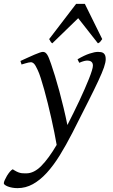

<svg xmlns="http://www.w3.org/2000/svg" viewBox="-108 -724 581 988"><path d="M436 -419.9Q436 -403.3 427 -377.2Q418 -351.1 397.7 -307.4Q377.4 -263.7 344.5 -198.7Q311.5 -133.8 264.2 -40Q231.4 23.9 199 76.2Q166.5 128.4 132.3 165.8Q98.1 203.1 61 223.6Q23.9 244.1 -17.6 244.1Q-32.2 244.1 -45.2 241.7Q-58.1 239.3 -67.6 235.6Q-77.1 231.9 -82.8 227.5Q-88.4 223.1 -88.4 219.2Q-88.4 213.4 -83.7 202.9Q-79.1 192.4 -72.3 180.9Q-65.4 169.4 -57.4 159.9Q-49.3 150.4 -42.5 147Q-30.8 154.8 -21.7 159.2Q-12.7 163.6 -4.9 165.5Q2.9 167.5 10.7 167.7Q18.6 168 27.3 168Q66.9 168 104.7 129.6Q142.6 91.3 183.6 21.5Q178.7 -6.8 171.6 -42.5Q164.6 -78.1 156 -115.7Q147.5 -153.3 138.2 -191.2Q128.9 -229 119.6 -262.2Q110.4 -295.4 101.8 -322Q93.3 -348.6 85.9 -363.8Q74.7 -388.7 66.9 -396.2Q59.1 -403.8 50.8 -403.8Q46.4 -403.8 38.3 -402.1Q30.3 -400.4 22.5 -397.9Q13.2 -395.5 2.9 -392.1L-2.9 -410.2Q17.6 -419.4 36.1 -428Q54.7 -436.5 69.6 -442.9Q84.5 -449.2 95.7 -453.1Q106.9 -457 112.8 -457Q119.6 -457 124.8 -453.6Q129.9 -450.2 134.8 -442.9Q139.6 -435.5 144.3 -423.6Q148.9 -411.6 154.8 -395Q164.1 -368.7 175 -332.8Q186 -296.9 197.3 -255.4Q208.5 -213.9 219.2 -169.2Q230 -124.5 238.8 -80.6Q254.4 -111.3 270.3 -143.3Q286.1 -175.3 300.8 -206.5Q315.4 -237.8 327.9 -266.4Q340.3 -294.9 349.9 -318.8Q359.4 -342.8 364.7 -360.1Q370.1 -377.4 370.1 -386.2Q370.1 -410.6 344.2 -412.1Q328.6 -413.6 299.8 -400.9L291 -418.9Q326.2 -439.5 352.8 -448.2Q379.4 -457 396 -457Q404.3 -457 411.6 -455.8Q418.9 -454.6 424.3 -450.7Q429.7 -446.8 432.9 -439.5Q436 -432.1 436 -419.9ZM418 -522.9Q411.1 -513.2 407.5 -508.8Q403.8 -504.4 396 -501L294.4 -630.4L161.1 -501Q156.7 -503.9 153.3 -508.5Q149.9 -513.2 145 -522.9L283.7 -704.1H328.6Z"/></svg>

Font: Gentium Plus
Style: Italic
Weight: 400
Italic angle: -8°
Designer: J. Victor Gaultney, Annie Olsen, Iska Routamaa
Foundry: SIL International
Version: Version 1.510